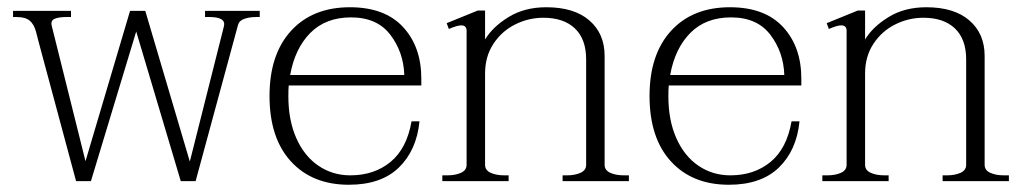

<svg xmlns="http://www.w3.org/2000/svg" viewBox="-20 -500 2832 530"><path d="M697 -470V-453H686Q669 -453 654.5 -448Q640 -443 637 -431L520 0H479L356 -413L231 0H190L87 -383Q85 -391 79.5 -412Q74 -433 62 -443Q50 -453 26 -453H16V-470H176V-453H163Q142 -453 130.5 -448Q119 -443 123 -428L216 -55L339 -470H381L504 -54L598 -427Q605 -453 558 -453H546V-470Z M777 -264Q776 -254 776 -234Q776 -168 798 -118.5Q820 -69 859 -42.5Q898 -16 947 -16Q1013 -16 1058 -53Q1103 -90 1116 -165H1138Q1130 -85 1081 -37.5Q1032 10 943 10Q842 10 783 -54.5Q724 -119 724 -235Q724 -350 783.5 -415Q843 -480 946 -480Q1042 -480 1092.5 -425.5Q1143 -371 1143 -283V-264ZM781 -293H1096Q1094 -356 1057.5 -404Q1021 -452 949 -452Q879 -452 836.5 -409Q794 -366 781 -293Z M1716 -16V0H1533V-16H1545Q1567 -16 1582.5 -23Q1598 -30 1598 -45V-336Q1598 -392 1567 -421.5Q1536 -451 1480 -451Q1439 -451 1402 -432.5Q1365 -414 1342 -379Q1319 -344 1319 -297V-45Q1319 -30 1334.5 -23Q1350 -16 1372 -16H1384V0H1201V-16H1215Q1237 -16 1252.5 -23Q1268 -30 1268 -45V-415Q1268 -430 1253 -430Q1242 -430 1219 -420L1213 -436L1299 -471H1319V-391Q1340 -426 1384 -453Q1428 -480 1488 -480Q1565 -480 1607 -443.5Q1649 -407 1649 -346V-45Q1649 -30 1664.5 -23Q1680 -16 1702 -16Z M1826 -264Q1825 -254 1825 -234Q1825 -168 1847 -118.5Q1869 -69 1908 -42.5Q1947 -16 1996 -16Q2062 -16 2107 -53Q2152 -90 2165 -165H2187Q2179 -85 2130 -37.5Q2081 10 1992 10Q1891 10 1832 -54.5Q1773 -119 1773 -235Q1773 -350 1832.5 -415Q1892 -480 1995 -480Q2091 -480 2141.5 -425.5Q2192 -371 2192 -283V-264ZM1830 -293H2145Q2143 -356 2106.5 -404Q2070 -452 1998 -452Q1928 -452 1885.5 -409Q1843 -366 1830 -293Z M2765 -16V0H2582V-16H2594Q2616 -16 2631.5 -23Q2647 -30 2647 -45V-336Q2647 -392 2616 -421.5Q2585 -451 2529 -451Q2488 -451 2451 -432.5Q2414 -414 2391 -379Q2368 -344 2368 -297V-45Q2368 -30 2383.5 -23Q2399 -16 2421 -16H2433V0H2250V-16H2264Q2286 -16 2301.5 -23Q2317 -30 2317 -45V-415Q2317 -430 2302 -430Q2291 -430 2268 -420L2262 -436L2348 -471H2368V-391Q2389 -426 2433 -453Q2477 -480 2537 -480Q2614 -480 2656 -443.5Q2698 -407 2698 -346V-45Q2698 -30 2713.5 -23Q2729 -16 2751 -16Z"/></svg>

Font: Taviraj ExtraLight
Style: Regular
Weight: 275
Designer: Katatrad Team
Foundry: CadsonDemak
Version: Version 1.001